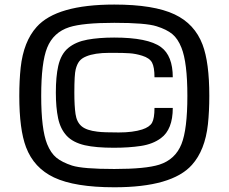

<svg xmlns="http://www.w3.org/2000/svg" viewBox="-20 -832 978 821"><path d="M468.8 -31.2Q299.8 -31.2 210.9 -73.2Q125 -113.8 91.3 -202.6Q62.5 -278.8 62.5 -421.9Q62.5 -488.3 68.4 -543Q80.6 -654.3 136.7 -716.8Q222.2 -812.5 468.8 -812.5Q637.7 -812.5 726.6 -770.5Q812.5 -730 846.2 -641.1Q875 -564.9 875 -421.9Q875 -356 869.1 -300.8Q856.9 -189.5 800.8 -127Q715.3 -31.2 468.8 -31.2ZM468.8 -109.4Q602.5 -109.4 661.1 -127.9Q729.5 -149.9 755.9 -215.8Q781.2 -278.8 781.2 -421.9Q781.2 -564.9 755.9 -627.9Q740.7 -666.5 716.8 -686.3Q692.9 -706.1 649.4 -719.7Q603.5 -734.4 468.8 -734.4Q335 -734.4 276.4 -715.8Q208 -693.8 181.6 -627.9Q156.2 -564.9 156.2 -421.9Q156.2 -278.8 181.6 -215.8Q197.3 -177.2 221.2 -157.7Q245.1 -138.2 288.1 -124Q334.5 -109.4 468.8 -109.4ZM466.8 -200.2Q390.1 -200.2 342.8 -210.9Q292 -222.7 265.1 -251.5Q238.3 -280.3 228.5 -326.4Q218.8 -372.6 218.8 -436Q218.8 -504.4 229 -549.8Q240.7 -601.6 272.5 -627.4Q304.2 -653.3 353.8 -662.4Q403.3 -671.4 468.3 -671.4Q612.3 -671.4 668 -630.9Q718.8 -593.8 718.8 -501.5H640.6Q640.6 -544.9 630.1 -564.5Q619.6 -584 587.9 -593.8Q560.1 -602.5 534.2 -604.2Q508.3 -606 468.3 -606H447.3Q384.8 -606 348.6 -590.8Q329.1 -583 319.1 -570.1Q309.1 -557.1 303.7 -535.6Q297.9 -513.7 297.9 -436Q297.9 -378.9 303 -344.2Q308.1 -309.6 329.1 -292Q350.1 -274.4 396.5 -269Q411.1 -267.1 434.1 -266.4Q457 -265.6 487.8 -265.6Q548.3 -265.6 587.9 -278.3Q619.6 -288.6 630.1 -307.1Q640.6 -325.7 640.6 -370.6H718.8Q718.8 -278.3 668 -241.2Q633.8 -215.8 582.8 -208Q531.7 -200.2 466.8 -200.2Z"/></svg>

Font: Michroma
Style: Regular
Weight: 400
Designer: Vernon Adams
Foundry: Vernon Adams
Version: Version 1.100; ttfautohint (v1.8.4.7-5d5b);gftools[0.9.29]